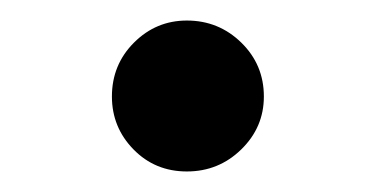

<svg xmlns="http://www.w3.org/2000/svg" viewBox="-20 -490 367 187"><path d="M89 -396Q89 -427 110.5 -448.5Q132 -470 162 -470Q193 -470 215 -448.5Q237 -427 237 -396Q237 -366 215 -344.5Q193 -323 162 -323Q131 -323 110 -344.5Q89 -366 89 -396Z"/></svg>

Font: Open Sauce Sans
Style: Regular
Weight: 400
Designer: Alfredo Marco Pradil
Foundry: Creative Sauce Fz LLC
Version: Version 1.477